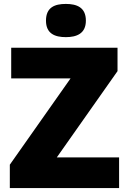

<svg xmlns="http://www.w3.org/2000/svg" viewBox="-20 -957 651 977"><path d="M315 -937C259 -937 214 -920 214 -852C214 -786 259 -768 315 -768C370 -768 417 -786 417 -852C417 -920 370 -937 315 -937ZM586 0V-156H269L578 -595V-714H37V-558H339L30 -119V0Z"/></svg>

Font: Noto Sans Sinhala Black
Style: Regular
Weight: 900
Designer: Jelle Bosma - Monotype Design Team
Foundry: Monotype Imaging Inc.
Version: Version 2.006